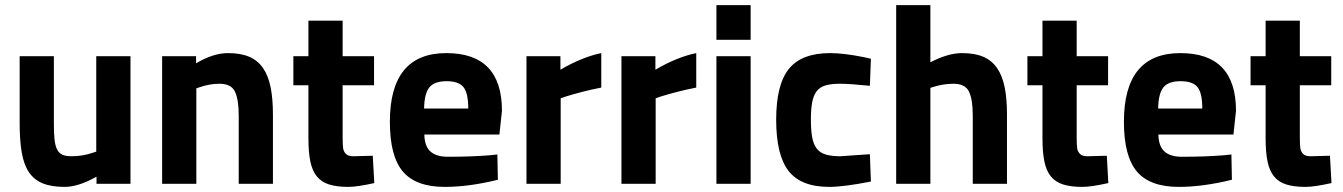

<svg xmlns="http://www.w3.org/2000/svg" viewBox="-20 -720 5259 752"><path d="M357 -126V-500H491V0H358V-28Q287 12 233 12Q181 12 147 -2Q113 -16 93 -46Q73 -76 65 -123.5Q57 -171 57 -238V-500H191V-236Q191 -199 193.5 -174.5Q196 -150 203.5 -135Q211 -120 224.5 -114Q238 -108 261 -108Q304 -108 344 -122Z M749 -374V0H615V-500H748V-472Q815 -512 873 -512Q923 -512 956.5 -497.5Q990 -483 1010.5 -453Q1031 -423 1040 -378Q1049 -333 1049 -271V0H915V-267Q915 -331 900 -361.5Q885 -392 840 -392Q800 -392 761 -378Z M1445 -500V-386H1322V-181Q1322 -166 1322.5 -155.5Q1323 -145 1324 -139Q1326 -126 1335 -117Q1344 -108 1364 -108L1440 -110L1446 -3Q1379 12 1344 12Q1299 12 1269 2.5Q1239 -7 1221 -29Q1203 -51 1195.5 -87.5Q1188 -124 1188 -178V-386H1129V-500H1188V-639H1322V-500Z M1936 -193H1642Q1643 -147 1666 -126.5Q1689 -106 1734 -106Q1827 -106 1900 -112L1928 -115L1930 -16Q1817 12 1722 12Q1609 12 1558 -48Q1507 -108 1507 -243Q1507 -512 1728 -512Q1946 -512 1946 -286ZM1641 -295H1814Q1814 -355 1795.5 -378.5Q1777 -402 1729 -402Q1681 -402 1661.5 -377.5Q1642 -353 1641 -295Z M2176 0H2042V-500H2175V-447Q2261 -497 2335 -512V-377Q2294 -369 2259.5 -360Q2225 -351 2196 -342L2176 -335Z M2548 0H2414V-500H2547V-447Q2633 -497 2707 -512V-377Q2666 -369 2631.5 -360Q2597 -351 2568 -342L2548 -335Z M2920 0V-500H2786V0ZM2920 -564V-700H2786V-564Z M3231 -512Q3285 -512 3364 -496L3391 -490L3387 -384Q3347 -388 3318 -390Q3289 -392 3270 -392Q3236 -392 3213.5 -385.5Q3191 -379 3178.5 -362.5Q3166 -346 3161 -319Q3156 -292 3156 -251Q3156 -210 3161 -182.5Q3166 -155 3178.5 -138.5Q3191 -122 3213.5 -115Q3236 -108 3271 -108L3387 -116L3391 -9Q3285 12 3228 12Q3117 12 3068.5 -50.5Q3020 -113 3020 -251Q3020 -389 3070 -450.5Q3120 -512 3231 -512Z M3624 -376V0H3490V-700H3624V-476Q3693 -512 3748 -512Q3798 -512 3831.5 -497.5Q3865 -483 3885.5 -453Q3906 -423 3915 -378Q3924 -333 3924 -271V0H3790V-268Q3790 -331 3775 -361.5Q3760 -392 3715 -392Q3676 -392 3637 -380Z M4320 -500V-386H4197V-181Q4197 -166 4197.5 -155.5Q4198 -145 4199 -139Q4201 -126 4210 -117Q4219 -108 4239 -108L4315 -110L4321 -3Q4254 12 4219 12Q4174 12 4144 2.5Q4114 -7 4096 -29Q4078 -51 4070.5 -87.5Q4063 -124 4063 -178V-386H4004V-500H4063V-639H4197V-500Z M4811 -193H4517Q4518 -147 4541 -126.5Q4564 -106 4609 -106Q4702 -106 4775 -112L4803 -115L4805 -16Q4692 12 4597 12Q4484 12 4433 -48Q4382 -108 4382 -243Q4382 -512 4603 -512Q4821 -512 4821 -286ZM4516 -295H4689Q4689 -355 4670.5 -378.5Q4652 -402 4604 -402Q4556 -402 4536.5 -377.5Q4517 -353 4516 -295Z M5194 -500V-386H5071V-181Q5071 -166 5071.5 -155.5Q5072 -145 5073 -139Q5075 -126 5084 -117Q5093 -108 5113 -108L5189 -110L5195 -3Q5128 12 5093 12Q5048 12 5018 2.5Q4988 -7 4970 -29Q4952 -51 4944.5 -87.5Q4937 -124 4937 -178V-386H4878V-500H4937V-639H5071V-500Z"/></svg>

Font: Sunflower
Style: Bold
Weight: 700
Designer: JIKJI
Foundry: JIKJI
Version: Version 1.00